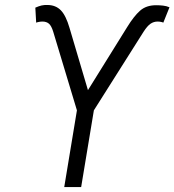

<svg xmlns="http://www.w3.org/2000/svg" viewBox="-20 -755 704 775"><path d="M239.3 0 290.5 -309.6 194.8 -627Q187.5 -650.9 177.5 -659.4Q167.5 -668 151.4 -668Q145 -668 137.9 -666.7Q130.9 -665.5 126 -663.6L122.6 -724.1Q137.2 -730.5 147.7 -732.9Q158.2 -735.4 172.4 -734.9Q205.1 -734.4 225.6 -713.4Q246.1 -692.4 260.7 -642.1L335 -391.1L493.2 -645.5Q520.5 -689.9 545.4 -711.9Q570.3 -733.9 609.9 -733.9Q624.5 -733.9 637.9 -732.4Q651.4 -731 664.1 -725.6L639.2 -663.6Q635.7 -665.5 629.2 -666.7Q622.6 -668 616.2 -668Q600.6 -668 587.6 -659.2Q574.7 -650.4 559.6 -627L358.9 -309.6L307.6 0Z"/></svg>

Font: Inter 18pt Light
Style: Italic
Weight: 300
Italic angle: -9.3988°
Designer: Rasmus Andersson
Foundry: rsms
Version: Version 4.001;git-66647c0bb